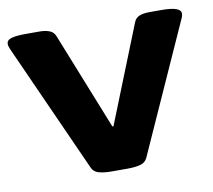

<svg xmlns="http://www.w3.org/2000/svg" viewBox="-71 -598 748 673"><g transform="rotate(-10 303.0 -261.5)"><path d="M275 2Q248 2 229.5 -3Q211 -8 204 -24L-1 -480Q-7 -493 -7 -501Q-7 -515 10 -520Q27 -525 61 -525H111Q130 -525 145 -519.5Q160 -514 166 -499L304 -153H308L446 -499Q452 -514 466 -519.5Q480 -525 501 -525H545Q613 -525 613 -501Q613 -492 607 -480L402 -24Q395 -8 376.5 -3Q358 2 331 2Z"/></g></svg>

Font: Asap Expanded ExtraBold
Style: Regular
Weight: 800
Width: 7
Designer: Pablo Cosgaya
Foundry: Omnibus-Type
Version: Version 3.001; ttfautohint (v1.8.4.7-5d5b)